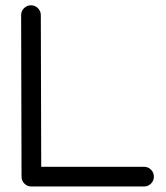

<svg xmlns="http://www.w3.org/2000/svg" viewBox="-20 -694 617 714"><path d="M96.7 -0.5Q81.5 -0.5 70.8 -11.2Q60.1 -22 60.1 -37.1L58.6 -637.2V-637.7Q58.6 -652.8 69.3 -663.6Q80.1 -674.3 95.2 -674.3Q110.4 -674.3 121.1 -663.6Q131.8 -652.8 131.8 -637.7V-637.2L133.3 -73.7H515.6Q530.8 -73.7 541.5 -63Q552.2 -52.2 552.2 -37.1Q552.2 -22 541.5 -11.2Q530.8 -0.5 515.6 -0.5Z"/></svg>

Font: Manjari
Style: Regular
Weight: 400
Designer: Santhosh Thottingal <santhosh.thottingal@gmail.com>
Foundry: SMC
Version: Version 2.000